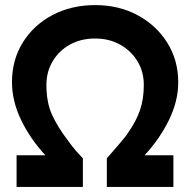

<svg xmlns="http://www.w3.org/2000/svg" viewBox="-20 -733 745 753"><path d="M45 0V-124H158Q98 -189 62.5 -263Q27 -337 27 -411Q27 -498 69.5 -566.5Q112 -635 186 -674Q260 -713 353 -713Q446 -713 519.5 -673.5Q593 -634 636 -565.5Q679 -497 679 -410Q679 -337 643 -263Q607 -189 547 -124H660V0H399V-112Q430 -148 453 -174.5Q476 -201 486 -218Q514 -258 529 -301Q544 -344 544 -400Q544 -452 519 -493Q494 -534 451 -558Q408 -582 353 -582Q298 -582 255 -558.5Q212 -535 187 -493.5Q162 -452 162 -400Q162 -330 185 -281Q208 -232 245 -184Q264 -157 280 -139Q296 -121 305 -112V0Z"/></svg>

Font: Lexend SemiBold
Style: Regular
Weight: 600
Designer: Bonnie Shaver-Troup, Thomas Jockin
Foundry: Lexend
Version: Version 1.005; ttfautohint (v1.8.3)